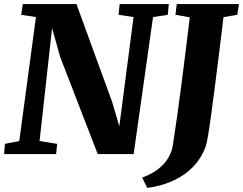

<svg xmlns="http://www.w3.org/2000/svg" viewBox="-24 -763 1203 951"><path d="M-3.5 0 0.5 -50.5 71.5 -64.5 154 -678.5 81 -689.5 89 -743H354.5L531 -259.5L567 -137.5L637.5 -678.5L563.5 -689.5L568.5 -743H812L807 -689.5L734 -678.5L638 0H460L274 -481L234 -624L172 -64.5L259 -50.5L254 0ZM705.5 168 680 116.5Q726.5 100 758.5 75.2Q790.5 50.5 808.8 20Q827 -10.5 832 -42.5Q843 -113.5 854 -191.5Q865 -269.5 875.5 -351.2Q886 -433 896.2 -515.2Q906.5 -597.5 916 -677L845 -690L851.5 -743H1159.5L1151.5 -690L1083 -678Q1073 -595.5 1062.5 -510.5Q1052 -425.5 1042 -347Q1032 -268.5 1023.2 -203.8Q1014.5 -139 1007.2 -95.5Q1000 -52 995 -37.5Q975 18 934.8 60.8Q894.5 103.5 836.2 130.8Q778 158 705.5 168Z"/></svg>

Font: Merriweather 20pt Black
Style: Italic
Weight: 900
Italic angle: -7.8°
Version: Version 2.101